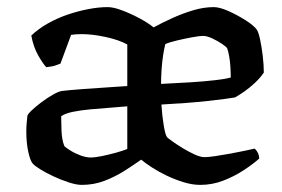

<svg xmlns="http://www.w3.org/2000/svg" viewBox="-20 -520 792 540"><path d="M210 0Q195 0 173.5 -7Q152 -14 130.5 -24Q109 -34 93 -44Q77 -54 72 -60Q65 -68 59.5 -93Q54 -118 54 -151Q54 -163 55 -173.5Q56 -184 57 -194Q58 -199 69 -209.5Q80 -220 96 -232Q112 -244 127.5 -253Q143 -262 153 -264Q161 -265 176.5 -266.5Q192 -268 213 -269.5Q234 -271 256.5 -272.5Q279 -274 300.5 -275.5Q322 -277 338 -278V-395Q314 -408 277 -416Q240 -424 210 -424Q202 -424 194 -423.5Q186 -423 180 -422L150 -341Q146 -340 137.5 -336.5Q129 -333 110 -331Q100 -342 87 -365Q74 -388 68 -420Q88 -439 114.5 -454Q141 -469 170.5 -479Q200 -489 229 -494.5Q258 -500 283 -500Q299 -500 323 -491Q347 -482 371.5 -469Q396 -456 412 -443Q436 -456 464.5 -469Q493 -482 523 -491Q553 -500 581 -500Q598 -500 623.5 -488.5Q649 -477 671.5 -462.5Q694 -448 702 -437Q707 -430 711.5 -409Q716 -388 719 -362.5Q722 -337 722 -316Q712 -301 697 -287Q682 -273 667 -262.5Q652 -252 641 -246Q619 -242 564 -236Q509 -230 434 -226Q436 -194 440.5 -167Q445 -140 450 -134Q453 -131 465.5 -122Q478 -113 494.5 -103Q511 -93 527.5 -85.5Q544 -78 555 -78Q566 -78 586 -81Q606 -84 628 -88Q650 -92 668.5 -96Q687 -100 696 -102Q702 -97 705.5 -89.5Q709 -82 709 -74Q691 -58 665 -41Q639 -24 608 -12Q577 0 543 0Q521 0 496.5 -7.5Q472 -15 449 -26Q426 -37 407.5 -49Q389 -61 377 -71Q356 -56 330 -39.5Q304 -23 274 -11.5Q244 0 210 0ZM236 -77Q247 -77 266.5 -81Q286 -85 306 -90.5Q326 -96 338 -101V-221Q317 -219 289.5 -217Q262 -215 234.5 -212.5Q207 -210 185 -205.5Q163 -201 152 -193Q152 -176 153 -151.5Q154 -127 161 -109Q165 -105 177.5 -97Q190 -89 206 -83Q222 -77 236 -77ZM433 -284Q476 -286 515.5 -288.5Q555 -291 585 -294.5Q615 -298 629 -302Q629 -316 628 -332Q627 -348 624.5 -362Q622 -376 619 -384Q617 -388 604.5 -396.5Q592 -405 577 -412Q562 -419 551 -419Q541 -419 519.5 -415Q498 -411 477 -406Q456 -401 445 -396Q442 -385 439 -366Q436 -347 434.5 -325.5Q433 -304 433 -284Z"/></svg>

Font: Texturina Medium
Style: Regular
Weight: 500
Designer: Guillermo Torres Carreño
Foundry: Omnibus-Type
Version: Version 1.003